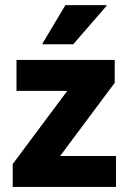

<svg xmlns="http://www.w3.org/2000/svg" viewBox="-20 -736 507 756"><path d="M30 0V-90L245 -378.3H45V-500H431.7V-410L216.7 -121.7H436.7V0ZM147.5 -561.7V-565L237.5 -715.8H399.2V-712.5L268.3 -561.7Z"/></svg>

Font: Funnel Sans ExtraBold
Style: Regular
Weight: 800
Version: Version 1.000; Beta; Release 5; Build 24; ttfautohint (v1.8.